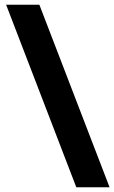

<svg xmlns="http://www.w3.org/2000/svg" viewBox="-20 -731 483 812"><path d="M302.7 61 5.9 -710.9H146.5L443.4 61Z"/></svg>

Font: Battambang
Style: Bold
Weight: 700
Designer: Danh Hong
Version: Version 8.002; ttfautohint (v1.8.3)